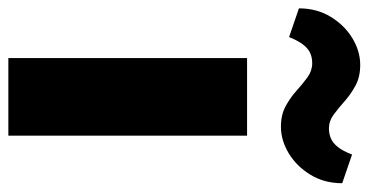

<svg xmlns="http://www.w3.org/2000/svg" viewBox="-268 -634 861 448"><g transform="rotate(90 162.0 -410.5)"><path d="M74 0V-557H255V0ZM234 -636Q206.5 -636 186.2 -647Q166 -658 150 -672.5Q134 -687 118.8 -698Q103.5 -709 86 -709Q72 -709 61.2 -703.8Q50.5 -698.5 41.8 -686.8Q33 -675 25 -655L-42 -678Q-42 -720 -22.2 -752.2Q-2.5 -784.5 27.8 -802.8Q58 -821 90 -821Q118 -821 138.2 -810Q158.5 -799 174.8 -784.5Q191 -770 206 -759Q221 -748 238 -748Q250.5 -748 261.2 -752.5Q272 -757 281.5 -768.8Q291 -780.5 299 -802L366 -779Q366 -737 346.2 -704.8Q326.5 -672.5 296.2 -654.2Q266 -636 234 -636Z"/></g></svg>

Font: Koeln Type Sans ExtraBold
Style: Regular
Weight: 800
Designer: Eben Sorkin
Foundry: Eben Sorkin
Version: Version 2.001